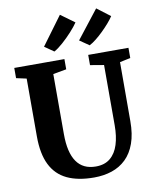

<svg xmlns="http://www.w3.org/2000/svg" viewBox="-107 -1097 953 1184"><g transform="rotate(-10 370.0 -504.5)"><path d="M385.5 8Q284.5 8 216.8 -24.2Q149 -56.5 115 -125.2Q81 -194 81 -302.5V-665L17 -679V-743H331V-679L247.5 -664V-288Q247.5 -230 257.5 -187Q267.5 -144 287.5 -115Q307.5 -86 337.5 -71.5Q367.5 -57 408 -57Q463.5 -57 498.2 -86Q533 -115 549.2 -166.5Q565.5 -218 565.5 -287.5V-664.5L480 -679V-743H732V-679L665.5 -665L665 -296Q665 -214.5 644.2 -156.8Q623.5 -99 585.8 -62.5Q548 -26 497 -9Q446 8 385.5 8ZM499 -800 440 -840.5 578 -1017 661 -954Q649.5 -936 630 -913.5Q610.5 -891 587.2 -868.2Q564 -845.5 541.2 -827.5Q518.5 -809.5 500 -800ZM278 -800 220.5 -840 351 -1017 437.5 -954Q421.5 -930 393.2 -899Q365 -868 334.2 -840.8Q303.5 -813.5 279 -800Z"/></g></svg>

Font: Merriweather 24pt ExtraBold
Style: Regular
Weight: 800
Version: Version 2.100